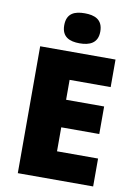

<svg xmlns="http://www.w3.org/2000/svg" viewBox="-100 -1001 750 1064"><g transform="rotate(10 274.5 -468.5)"><path d="M289 -937C233 -937 188 -920 188 -852C188 -786 233 -768 289 -768C344 -768 391 -786 391 -852C391 -920 344 -937 289 -937ZM501 0V-157H270V-292H484V-447H270V-559H501V-714H77V0Z"/></g></svg>

Font: Noto Sans Arabic UI Bk
Style: Regular
Weight: 900
Designer: Monotype Design Team, Nadine Chahine and Nizar Qandah
Foundry: Monotype Imaging Inc.
Version: Version 2.010